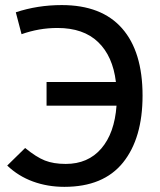

<svg xmlns="http://www.w3.org/2000/svg" viewBox="-20 -723 626 753"><path d="M232.4 9.8Q166.5 9.8 109.1 -11.2Q51.8 -32.2 8.3 -73.7L78.6 -142.6Q122.1 -106.9 156 -93.5Q189.9 -80.1 237.8 -80.1Q325.2 -80.1 377.2 -140.4Q429.2 -200.7 437 -308.6H162.6V-401.4H434.6Q422.4 -502.9 364.7 -558.1Q307.1 -613.3 205.6 -613.3Q168.5 -613.3 133.8 -607.2Q99.1 -601.1 64.5 -588.9L42 -674.8Q127.4 -703.1 222.2 -703.1Q378.4 -703.1 458.7 -611.8Q539.1 -520.5 539.1 -348.1Q539.1 -180.7 462.4 -85.4Q385.7 9.8 232.4 9.8Z"/></svg>

Font: CaskaydiaCove NFP
Style: Regular
Weight: 400
Designer: Aaron Bell
Foundry: Saja Typeworks
Version: Version 2111.001; VTT 6.35;Nerd Fonts 3.1.1